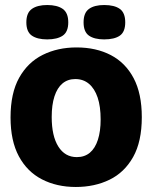

<svg xmlns="http://www.w3.org/2000/svg" viewBox="-20 -731 607 765"><path d="M282 14Q206 14 147 -16.5Q88 -47 55 -108.5Q22 -170 22 -263Q22 -360 56.5 -421.5Q91 -483 150.5 -512.5Q210 -542 285 -542Q363 -542 421.5 -511.5Q480 -481 512.5 -419.5Q545 -358 545 -264Q545 -167 510.5 -105.5Q476 -44 416.5 -15Q357 14 282 14ZM286 -105Q317 -105 338 -122.5Q359 -140 370 -174Q381 -208 381 -255Q381 -307 369 -342.5Q357 -378 334.5 -397Q312 -416 280 -416Q250 -416 229 -398.5Q208 -381 197 -347Q186 -313 186 -265Q186 -189 212.5 -147Q239 -105 286 -105ZM395 -574Q356 -574 334.5 -589Q313 -604 313 -642Q313 -680 334.5 -695.5Q356 -711 395 -711Q436 -711 457.5 -695.5Q479 -680 479 -642Q479 -604 457.5 -589Q436 -574 395 -574ZM168 -574Q129 -574 107 -589Q85 -604 85 -642Q85 -680 107 -695.5Q129 -711 168 -711Q208 -711 230 -695.5Q252 -680 252 -642Q252 -604 230 -589Q208 -574 168 -574Z"/></svg>

Font: Bricolage Grotesque 96pt ExtraBold
Style: Regular
Weight: 800
Designer: Mathieu Triay
Foundry: Atelier Triay
Version: Version 1.001;gftools[0.9.33.dev8+g029e19f]